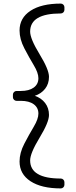

<svg xmlns="http://www.w3.org/2000/svg" viewBox="-20 -790 424 1070"><path d="M319 -715Q148 -715 148 -614Q148 -574 200.5 -488Q253 -402 253 -362Q253 -323 231.5 -295.5Q210 -268 174 -256Q210 -244 231.5 -216Q253 -188 253 -149Q253 -109 200.5 -22.5Q148 64 148 104Q148 205 319 205Q327 205 333 211Q339 217 339 225V240Q339 248 333 254Q327 260 319 260Q211 260 150 220Q89 180 89 110Q89 62 115.5 11Q142 -40 168 -83.5Q194 -127 194 -157Q194 -190 168 -209Q142 -228 96 -228H72Q64 -228 58 -234Q52 -240 52 -248V-263Q52 -271 58 -277Q64 -283 72 -283H96Q142 -283 168 -302Q194 -321 194 -354Q194 -384 168 -427Q142 -470 115.5 -521Q89 -572 89 -620Q89 -690 150 -730Q211 -770 319 -770Q327 -770 333 -764Q339 -758 339 -750V-735Q339 -727 333 -721Q327 -715 319 -715Z"/></svg>

Font: Solway Light
Style: Regular
Weight: 300
Designer: Mariya V. Pigoulevskaya
Foundry: The Northern Block Ltd.
Version: Version 1.000;hotconv 1.0.109;makeotfexe 2.5.65596